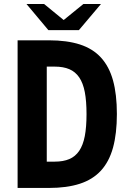

<svg xmlns="http://www.w3.org/2000/svg" viewBox="-20 -928 642 948"><path d="M110.8 -908.2H197.8L294.4 -829.1L391.6 -908.2H478.5L369.6 -779.3H218.8ZM66.9 -729H221.2Q310.5 -729 374.3 -708.5Q438 -688 478.5 -643.8Q519 -599.6 538.1 -530.8Q557.1 -461.9 557.1 -365.2Q557.1 -268.6 538.1 -199.2Q519 -129.9 478.5 -85.7Q438 -41.5 374.3 -20.8Q310.5 0 221.2 0H66.9ZM250 -129.9Q292.5 -129.9 322.3 -142.6Q352.1 -155.3 371.1 -183.3Q390.1 -211.4 398.7 -256.1Q407.2 -300.8 407.2 -364.7Q407.2 -428.7 398.7 -473.4Q390.1 -518.1 371.1 -545.9Q352.1 -573.7 322.3 -586.4Q292.5 -599.1 250 -599.1H210.9V-129.9Z"/></svg>

Font: Hack
Style: Bold
Weight: 700
Monospace: yes
Designer: Christopher Simpkins
Foundry: Christopher Simpkins
Version: Version 2.017